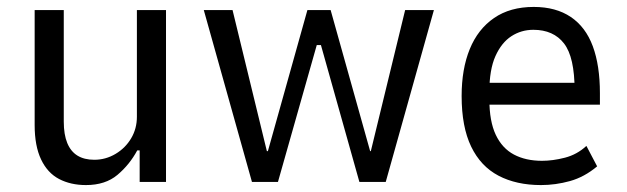

<svg xmlns="http://www.w3.org/2000/svg" viewBox="-20 -525 1809 554"><path d="M228 9Q184 9 150.5 -8.5Q117 -26 98.5 -65Q80 -104 80 -164V-496H164V-174Q164 -137 174 -112.5Q184 -88 203.5 -76Q223 -64 252 -64Q285 -64 313.5 -81Q342 -98 358.5 -126Q375 -154 375 -188V-496H459V0H383V-91H376Q354 -50 319 -20.5Q284 9 228 9Z M707 0 568 -496H651L750 -89H753L867 -496H934L1048 -89H1050L1149 -496H1232L1093 0H1017L906 -395H894L782 0Z M1541 9Q1470 9 1418.5 -18Q1367 -45 1339.5 -102Q1312 -159 1312 -248Q1312 -326 1335.5 -383.5Q1359 -441 1405.5 -473Q1452 -505 1520 -505Q1584 -505 1627 -476Q1670 -447 1690.5 -391.5Q1711 -336 1711 -256V-223H1375V-286H1655L1638 -264Q1638 -360 1607.5 -399.5Q1577 -439 1519 -439Q1484 -439 1455.5 -420.5Q1427 -402 1409.5 -363Q1392 -324 1392 -260V-239Q1392 -175 1410.5 -136Q1429 -97 1463 -79Q1497 -61 1544 -61Q1575 -61 1610 -70Q1645 -79 1672 -104L1703 -45Q1666 -14 1624.5 -2.5Q1583 9 1541 9Z"/></svg>

Font: Nunito Sans 7pt Condensed
Style: Regular
Weight: 400
Width: 3
Designer: Vernon Adams
Foundry: Vernon Adams
Version: Version 3.101;gftools[0.9.27]